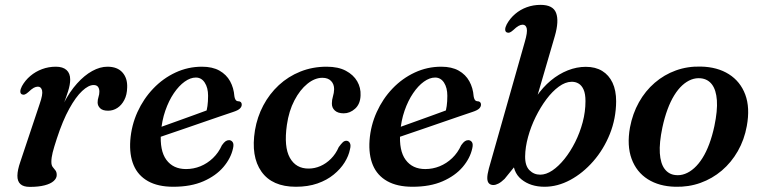

<svg xmlns="http://www.w3.org/2000/svg" viewBox="-20 -738 3050 770"><path d="M68 -359.5Q61.5 -362.5 61.5 -371.2Q61.5 -380 68 -392.5Q81 -416 101.8 -433.5Q122.5 -451 148.8 -460.8Q175 -470.5 204 -470.5Q232 -470.5 246.8 -457.2Q261.5 -444 261.5 -419Q261.5 -398.5 253 -371.8Q244.5 -345 233.2 -316Q222 -287 212.8 -260.2Q203.5 -233.5 202 -213L193.5 -214.5Q210.5 -275.5 235 -323Q259.5 -370.5 289 -403.2Q318.5 -436 349.8 -453.2Q381 -470.5 411 -470.5Q450.5 -470.5 471 -447.5Q491.5 -424.5 490 -387.5Q489.5 -358 478.5 -337Q467.5 -316 450.5 -305Q433.5 -294 413.5 -294Q391.5 -294 381.5 -304Q371.5 -314 371.5 -327Q371.5 -338.5 375 -349Q378.5 -359.5 378.5 -370.5Q378.5 -382.5 373 -389.8Q367.5 -397 355.5 -397Q335 -397 309.5 -373.2Q284 -349.5 257.8 -302Q231.5 -254.5 208 -182.5Q196.5 -147.5 191.2 -126.5Q186 -105.5 186 -89Q186 -75.5 191.2 -68.5Q196.5 -61.5 202 -55Q207.5 -48.5 207.5 -36Q207.5 -23 195.2 -12Q183 -1 159 5.2Q135 11.5 99.5 11.5Q74 11.5 61.8 0.2Q49.5 -11 49.8 -33.5Q50 -56 61.5 -89L139 -321Q152.5 -359.5 148.8 -375Q145 -390.5 132 -390.5Q124 -390.5 115.2 -385.8Q106.5 -381 93.5 -368.5Q85 -361 79.2 -359Q73.5 -357 68 -359.5Z M565.5 -207Q565.5 -207 583.8 -213.8Q602 -220.5 631.5 -231Q661 -241.5 695 -253.8Q729 -266 761.5 -277.8Q794 -289.5 818 -298.5L805 -282Q809.5 -295.5 812 -313Q814.5 -330.5 814.5 -354Q814.5 -386 801.2 -406.5Q788 -427 765.5 -427Q743.5 -427 720.5 -410.5Q697.5 -394 677.2 -364.2Q657 -334.5 643 -294.2Q629 -254 625.5 -207Q620 -134 647.2 -97Q674.5 -60 726 -60Q756 -60 783.8 -71.2Q811.5 -82.5 834 -104Q856.5 -125.5 870 -155.5Q878.5 -167.5 885 -171.8Q891.5 -176 899 -176Q908 -175.5 913.2 -167.8Q918.5 -160 914.5 -143Q906 -103.5 876 -68.2Q846 -33 795.8 -11Q745.5 11 675 11Q613.5 11 573.5 -11.5Q533.5 -34 516 -75.5Q498.5 -117 502.5 -175Q507 -235 531.2 -288.5Q555.5 -342 594.8 -383Q634 -424 684 -447.2Q734 -470.5 790 -470.5Q832 -470.5 860 -454.8Q888 -439 902.8 -412.2Q917.5 -385.5 920 -352Q921 -344 924.5 -338.2Q928 -332.5 935 -332Q942 -332 945.8 -328.5Q949.5 -325 949.5 -318.5Q949.5 -310 942.2 -302.8Q935 -295.5 915 -289Q894.5 -282 861.2 -270.8Q828 -259.5 789.2 -246Q750.5 -232.5 711.5 -219.2Q672.5 -206 640.5 -195Q608.5 -184 589 -177.2Q569.5 -170.5 569.5 -170.5Z M1273 -426Q1242.5 -426 1212.8 -402Q1183 -378 1160.8 -335.5Q1138.5 -293 1130.5 -237Q1118 -149 1142.5 -105.2Q1167 -61.5 1218 -62Q1242 -62 1265 -72Q1288 -82 1307.2 -101.2Q1326.5 -120.5 1338.5 -148Q1348 -161 1354.5 -167.2Q1361 -173.5 1369.5 -173.5Q1378.5 -173 1383.2 -164.2Q1388 -155.5 1383.5 -139Q1378.5 -113 1362 -86.5Q1345.5 -60 1318.2 -37.8Q1291 -15.5 1253 -2.2Q1215 11 1166.5 11Q1071.5 11 1028.5 -49.8Q985.5 -110.5 1002.5 -215.5Q1011.5 -269 1036 -315.2Q1060.5 -361.5 1098.2 -396.5Q1136 -431.5 1184.8 -451Q1233.5 -470.5 1290 -470.5Q1336.5 -470.5 1367 -454.2Q1397.5 -438 1412.5 -412Q1427.5 -386 1426 -355.5Q1425 -321 1404.2 -302.2Q1383.5 -283.5 1358.5 -283.5Q1335 -283.5 1322.8 -294.8Q1310.5 -306 1311 -323.5Q1311 -337.5 1315.2 -351.2Q1319.5 -365 1320 -380.5Q1320 -400.5 1307.8 -413.2Q1295.5 -426 1273 -426Z M1525 -207Q1525 -207 1543.2 -213.8Q1561.5 -220.5 1591 -231Q1620.5 -241.5 1654.5 -253.8Q1688.5 -266 1721 -277.8Q1753.5 -289.5 1777.5 -298.5L1764.5 -282Q1769 -295.5 1771.5 -313Q1774 -330.5 1774 -354Q1774 -386 1760.8 -406.5Q1747.5 -427 1725 -427Q1703 -427 1680 -410.5Q1657 -394 1636.8 -364.2Q1616.5 -334.5 1602.5 -294.2Q1588.5 -254 1585 -207Q1579.5 -134 1606.8 -97Q1634 -60 1685.5 -60Q1715.5 -60 1743.2 -71.2Q1771 -82.5 1793.5 -104Q1816 -125.5 1829.5 -155.5Q1838 -167.5 1844.5 -171.8Q1851 -176 1858.5 -176Q1867.5 -175.5 1872.8 -167.8Q1878 -160 1874 -143Q1865.5 -103.5 1835.5 -68.2Q1805.5 -33 1755.2 -11Q1705 11 1634.5 11Q1573 11 1533 -11.5Q1493 -34 1475.5 -75.5Q1458 -117 1462 -175Q1466.5 -235 1490.8 -288.5Q1515 -342 1554.2 -383Q1593.5 -424 1643.5 -447.2Q1693.5 -470.5 1749.5 -470.5Q1791.5 -470.5 1819.5 -454.8Q1847.5 -439 1862.2 -412.2Q1877 -385.5 1879.5 -352Q1880.5 -344 1884 -338.2Q1887.5 -332.5 1894.5 -332Q1901.5 -332 1905.2 -328.5Q1909 -325 1909 -318.5Q1909 -310 1901.8 -302.8Q1894.5 -295.5 1874.5 -289Q1854 -282 1820.8 -270.8Q1787.5 -259.5 1748.8 -246Q1710 -232.5 1671 -219.2Q1632 -206 1600 -195Q1568 -184 1548.5 -177.2Q1529 -170.5 1529 -170.5Z M2084.5 -569.5Q2096 -608.5 2092.5 -623.8Q2089 -639 2076 -639Q2068.5 -639 2059.8 -634.2Q2051 -629.5 2038 -617Q2029.5 -609.5 2023.8 -607.5Q2018 -605.5 2012.5 -608Q2006 -611 2006 -619.8Q2006 -628.5 2012.5 -641Q2025.5 -664.5 2046 -682Q2066.5 -699.5 2092.5 -709Q2118.5 -718.5 2148 -718.5Q2198 -718.5 2210.2 -686Q2222.5 -653.5 2205 -593L2110 -267.5L2088.5 -266.5Q2105.5 -313 2131.2 -350.8Q2157 -388.5 2189 -415Q2221 -441.5 2257 -455.8Q2293 -470 2329.5 -470Q2368 -470 2395 -453.5Q2422 -437 2436.5 -406.2Q2451 -375.5 2451 -331.5Q2450.5 -262.5 2425.8 -200.8Q2401 -139 2359.2 -91.2Q2317.5 -43.5 2266.8 -16.2Q2216 11 2164 11Q2107.5 11 2071 -18.8Q2034.5 -48.5 2038 -106L2062 -92.5L2003.5 -20.5Q1990 -7.5 1979 -1.8Q1968 4 1958.5 4Q1947.5 4 1941 -2.5Q1934.5 -9 1934.2 -23.2Q1934 -37.5 1940.5 -62ZM2271.5 -410Q2247 -409.5 2221 -390.5Q2195 -371.5 2171.2 -339.8Q2147.5 -308 2128.2 -269Q2109 -230 2097.8 -189Q2086.5 -148 2086 -111Q2085.5 -73.5 2103.2 -55.5Q2121 -37.5 2146.5 -37.5Q2170 -37.5 2195 -54.2Q2220 -71 2243.8 -100.5Q2267.5 -130 2286.5 -167.8Q2305.5 -205.5 2316.8 -247.8Q2328 -290 2328 -332.5Q2328 -361.5 2320.5 -378.5Q2313 -395.5 2300.2 -403Q2287.5 -410.5 2271.5 -410Z M2791 -471Q2857 -469.5 2903 -440.5Q2949 -411.5 2968.8 -358.8Q2988.5 -306 2975 -232.5Q2965 -177.5 2939 -132Q2913 -86.5 2874.8 -54Q2836.5 -21.5 2789 -4.5Q2741.5 12.5 2688 11Q2623.5 9.5 2578 -19.2Q2532.5 -48 2513 -101Q2493.5 -154 2506.5 -227Q2517 -282.5 2542.5 -328Q2568 -373.5 2605.8 -406Q2643.5 -438.5 2690.5 -455.5Q2737.5 -472.5 2791 -471ZM2688 -36Q2708 -33.5 2727.2 -40.8Q2746.5 -48 2764.2 -64Q2782 -80 2797.2 -104.2Q2812.5 -128.5 2824.5 -160.8Q2836.5 -193 2845 -232.5Q2858 -294.5 2855 -335.8Q2852 -377 2835.5 -399Q2819 -421 2790.5 -424Q2771 -426 2752.2 -418.8Q2733.5 -411.5 2716.2 -395.8Q2699 -380 2684 -355.8Q2669 -331.5 2657 -299Q2645 -266.5 2636.5 -227Q2623.5 -165 2626.2 -123.8Q2629 -82.5 2645.2 -60.8Q2661.5 -39 2688 -36Z"/></svg>

Font: Fraunces Medium
Style: Italic
Weight: 500
Italic angle: -16°
Version: Version 1.000;[b76b70a41]